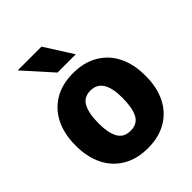

<svg xmlns="http://www.w3.org/2000/svg" viewBox="-215 -866 991 991"><g transform="rotate(-45 281.0 -370.0)"><path d="M262.2 -750 359.4 -596.7H226.1L88.4 -750ZM25.9 -269Q25.9 -347.2 55.4 -408Q85 -468.8 142.3 -503.4Q199.7 -538.1 280.3 -538.1Q361.3 -538.1 418.9 -503.4Q476.6 -468.8 506.1 -408Q535.6 -347.2 535.6 -269V-258.8Q535.6 -180.7 506.1 -119.9Q476.6 -59.1 419.2 -24.7Q361.8 9.8 281.2 9.8Q201.2 9.8 144 -23.9Q86.9 -57.6 57.1 -116.9Q27.3 -176.3 25.9 -252.4ZM281.2 -117.2Q330.6 -117.2 350.8 -155.8Q371.1 -194.3 371.1 -269Q371.1 -411.1 280.3 -411.1Q231.4 -411.1 210.9 -371.8Q190.4 -332.5 190.4 -258.8Q190.4 -192.9 210.9 -155Q231.4 -117.2 281.2 -117.2Z"/></g></svg>

Font: Mardoto Black
Style: Regular
Weight: 900
Designer: Christian Robertson, Vahan Hovhannisyan
Foundry: Google
Version: Version 1.000